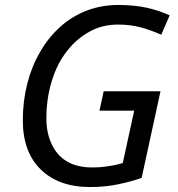

<svg xmlns="http://www.w3.org/2000/svg" viewBox="-20 -744 718 774"><path d="M343 10C258 10 192 -14 144 -61C96 -108 72 -174 72 -259C72 -311 78 -360 90 -407C102 -454 119 -496 142 -535C164 -574 191 -607 223 -636C254 -664 290 -686 329 -701C368 -716 411 -724 457 -724C500 -724 538 -720 571 -713C604 -706 635 -695 664 -682L630 -604C605 -615 579 -625 550 -633C521 -641 490 -645 456 -645C415 -645 376 -636 342 -617C307 -598 276 -572 250 -538C223 -504 203 -464 189 -418C174 -371 167 -320 167 -265C167 -228 174 -195 187 -166C200 -136 220 -112 247 -95C274 -78 309 -69 352 -69C377 -69 401 -71 422 -75C443 -78 460 -82 475 -87L521 -298H381L398 -376H627L551 -27C521 -16 489 -8 456 -1C423 6 385 10 343 10Z"/></svg>

Font: NameLogos Sans
Style: Italic
Weight: 500
Version: Version 0.1